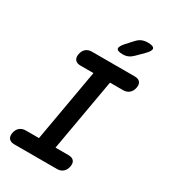

<svg xmlns="http://www.w3.org/2000/svg" viewBox="-225 -1064 1049 1177"><g transform="rotate(30 300.0 -475.0)"><path d="M298 -109H390Q416 -109 428 -95Q440 -81 435 -55Q430 -29 413.5 -14.5Q397 0 371 0H69Q43 0 31 -14.5Q19 -29 24 -55Q29 -81 46 -95Q63 -109 89 -109H181L271 -621H179Q153 -621 141 -635.5Q129 -650 134 -676Q139 -702 155.5 -716Q172 -730 198 -730H500Q526 -730 538 -716Q550 -702 545 -676Q540 -650 523 -635.5Q506 -621 480 -621H388ZM369 -810Q330 -810 325.5 -825Q321 -840 350 -872L392 -918Q409 -936 427 -943Q445 -950 467 -950Q507 -950 512 -934.5Q517 -919 486 -888L438 -840Q423 -825 406 -817.5Q389 -810 369 -810Z"/></g></svg>

Font: Maple Mono NL SemiBold
Style: Italic
Weight: 600
Italic angle: -10°
Monospace: yes
Designer: subframe7536
Version: Version 7.000